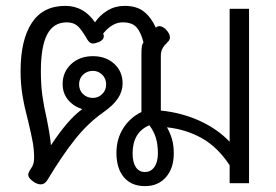

<svg xmlns="http://www.w3.org/2000/svg" viewBox="-20 -623 937 653"><path d="M376 -103Q376 -150 399 -186.5Q422 -223 461 -242V-435Q461 -452 462 -462Q463 -472 468 -479Q459 -514 444 -530.5Q429 -547 397 -547Q362 -547 331 -509Q333 -503 333 -500Q333 -487 316 -480Q303 -475 296 -475Q290 -475 285.5 -478.5Q281 -482 276 -490Q260 -519 245.5 -533Q231 -547 207 -547Q162 -547 140.5 -506Q119 -465 119 -381Q119 -335 124 -298.5Q129 -262 139 -219Q151 -159 153 -130H154Q212 -218 260 -252Q230 -261 211.5 -283.5Q193 -306 193 -337Q193 -378 222 -405Q251 -432 296 -432Q340 -432 368.5 -406Q397 -380 397 -339Q397 -313 381.5 -289Q366 -265 330 -240Q279 -204 235.5 -149.5Q192 -95 142 -12Q133 4 118 4Q107 4 94 -5Q76 -17 76 -29Q76 -36 86 -51Q96 -64 96 -85Q96 -113 91.5 -138.5Q87 -164 76 -210Q63 -259 56.5 -298Q50 -337 50 -381Q50 -487 88 -545Q126 -603 202 -603Q265 -603 303 -547Q320 -572 346 -587.5Q372 -603 404 -603Q445 -603 469.5 -583.5Q494 -564 510 -529Q515 -534 522 -534Q532 -534 543 -524Q558 -509 558 -496Q558 -488 552.5 -482.5Q547 -477 546 -475Q527 -458 527 -434V-247Q597 -240 658 -212.5Q719 -185 761 -141V-593H827V0H761V-61Q720 -123 666.5 -153Q613 -183 548 -190Q560 -168 565.5 -148Q571 -128 571 -101Q571 -51 544.5 -20.5Q518 10 473 10Q427 10 401.5 -20Q376 -50 376 -103ZM341 -336Q341 -356 327.5 -369Q314 -382 296 -382Q276 -382 262.5 -369Q249 -356 249 -336Q249 -316 262.5 -303Q276 -290 296 -290Q314 -290 327.5 -303Q341 -316 341 -336ZM517 -101Q517 -132 510 -154.5Q503 -177 488 -197Q431 -173 431 -101Q431 -71 442 -54.5Q453 -38 473 -38Q493 -38 505 -55Q517 -72 517 -101Z"/></svg>

Font: Niramit Light
Style: Regular
Weight: 300
Designer: Katatrad Aksorn Co.,Ltd.
Foundry: Cadson Demak Co.,Ltd.
Version: Version 1.000; ttfautohint (v1.6)